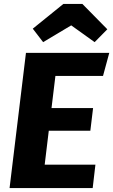

<svg xmlns="http://www.w3.org/2000/svg" viewBox="-20 -964 580 984"><path d="M264 -575 244 -410H457L443 -294H230L209 -120H469L455 0H29L113 -693H540L508 -575ZM201 -748 148 -817 305 -944H402L530 -814L465 -748L345 -834Z"/></svg>

Font: Qjlgwqiwhsfqbnnlvksmvfsycuq
Style: Regular
Weight: 700
Italic angle: -8°
Designer: Carrois Corporate & Edenspiekermann
Foundry: Carrois Corporate GbR & Edenspiekermann AG
Version: Version 2.001